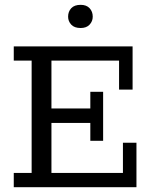

<svg xmlns="http://www.w3.org/2000/svg" viewBox="-20 -775 630 795"><path d="M37 0V-59H111V-524H37V-583H529V-404H473V-524H193V-326H354V-395H407V-192H354V-266H193V-59H489V-184H545V0ZM314 -659Q288 -659 275 -673Q262 -687 262 -706Q262 -727 275 -741Q288 -755 314 -755Q338 -755 351 -741Q364 -727 364 -706Q364 -687 351 -673Q338 -659 314 -659Z"/></svg>

Font: Rokkitt SemiBold
Style: Regular
Weight: 400
Version: Version 3.103